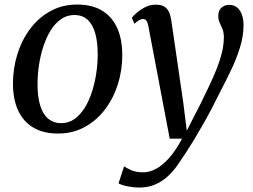

<svg xmlns="http://www.w3.org/2000/svg" viewBox="-20 -576 1112 844"><path d="M319.5 -556Q384 -556 428 -529.8Q472 -503.5 494.8 -453.8Q517.5 -404 517.5 -333Q517.5 -267 498 -205.2Q478.5 -143.5 441.5 -94.8Q404.5 -46 352.2 -17.5Q300 11 235 11Q171.5 11 127.2 -14.8Q83 -40.5 60 -89.8Q37 -139 37 -208.5Q37 -276 56.5 -338.2Q76 -400.5 113 -449.8Q150 -499 202.2 -527.5Q254.5 -556 319.5 -556ZM307 -510Q274 -510 247.8 -491.5Q221.5 -473 202.2 -441.5Q183 -410 170.2 -370.5Q157.5 -331 151.2 -289Q145 -247 145 -207Q145 -149 157.2 -110.5Q169.5 -72 193 -53.2Q216.5 -34.5 249 -34.5Q282 -34.5 307.8 -53Q333.5 -71.5 352.8 -102.8Q372 -134 384.5 -173.2Q397 -212.5 403.2 -254.5Q409.5 -296.5 409.5 -336Q409.5 -392.5 398.2 -431Q387 -469.5 364.5 -489.8Q342 -510 307 -510ZM632.5 -459.5Q629 -478.5 623.2 -485.5Q617.5 -492.5 609 -492.5Q600 -492.5 591.2 -487.2Q582.5 -482 571 -471.5L559.5 -497.5Q565 -505.5 580.5 -519.2Q596 -533 617.8 -544.2Q639.5 -555.5 664 -555.5Q688.5 -555.5 702.2 -547Q716 -538.5 723 -523Q730 -507.5 733 -486Q739.5 -441.5 746.2 -396Q753 -350.5 759.5 -304.5Q766 -258.5 772.8 -212.8Q779.5 -167 786 -122L801 -1.5L863 -122.5Q884.5 -166.5 902.8 -205.2Q921 -244 934.8 -279.2Q948.5 -314.5 956.2 -347.8Q964 -381 964 -414Q963.5 -435.5 957.5 -449.5Q951.5 -463.5 945.5 -476.5Q939.5 -489.5 939.5 -506Q939.5 -529.5 953 -542Q966.5 -554.5 988 -554.5Q1008.5 -554.5 1022.2 -543.2Q1036 -532 1043.2 -511.8Q1050.5 -491.5 1050.5 -465.5Q1050.5 -417.5 1035 -367.5Q1019.5 -317.5 996 -268.5Q972.5 -219.5 948.5 -173.5Q930 -136 911 -99.8Q892 -63.5 872.5 -29.2Q853 5 834.8 35.2Q816.5 65.5 799.8 91.2Q783 117 769 137Q748 170 722 195Q696 220 664 234.2Q632 248.5 591.5 248.5Q567.5 248.5 541.5 243.2Q515.5 238 501 230L525.5 155Q535 162.5 556.8 172Q578.5 181.5 609 181.5Q637.5 181.5 666.2 166Q695 150.5 724 117.8Q753 85 780.5 33.5H726Z"/></svg>

Font: Merriweather 48pt
Style: Italic
Weight: 400
Italic angle: -7.8°
Version: Version 2.101